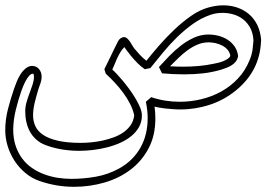

<svg xmlns="http://www.w3.org/2000/svg" viewBox="-20 -428 1061 732"><path d="M858.4 -213.9Q856.4 -228 847.9 -238Q839.4 -248 827.1 -254.4Q814.9 -260.7 801.3 -263.7Q787.6 -266.6 775.9 -266.6Q753.4 -266.6 733.2 -258.1Q712.9 -249.5 694.6 -236.1Q676.3 -222.7 659.7 -206.5Q643.1 -190.4 628.4 -175.3Q653.3 -173.8 678.2 -173.8Q707.5 -173.8 736.1 -176.3Q764.6 -178.7 793 -184.6Q800.3 -186 811 -188.5Q821.8 -190.9 831.8 -195.1Q841.8 -199.2 849.6 -204.8Q857.4 -210.4 859.4 -218.8ZM887.2 -210.4Q884.3 -199.7 877.7 -191.9Q871.1 -184.1 862.3 -178.7Q853.5 -173.3 843.5 -169.4Q833.5 -165.5 823.7 -162.6Q789.6 -152.3 754.2 -148.4Q718.8 -144.5 682.1 -144.5Q660.6 -144.5 639.6 -145.5Q618.7 -146.5 597.7 -148.4Q594.7 -154.3 591.8 -160.4Q588.9 -166.5 585.9 -172.4Q604 -192.4 625 -214.1Q646 -235.8 669.7 -254.2Q693.4 -272.5 719.7 -284.4Q746.1 -296.4 774.4 -296.4Q793.9 -296.4 813 -291.5Q832 -286.6 847.7 -276.6Q863.3 -266.6 874 -251.5Q884.8 -236.3 887.7 -215.3ZM975.1 -270.5Q970.7 -158.2 880.4 -84Q834.5 -46.4 779.8 -28.6Q725.1 -10.7 667.5 -10.7Q651.9 -10.7 636.7 -12Q621.6 -13.2 608.4 -14.6Q595.2 -16.1 585 -18.1Q574.7 -20 569.3 -21.5Q572.3 0.5 572.3 23.9Q572.3 88.9 546.4 137.7Q520.5 186.5 477.5 219Q434.6 251.5 378.7 267.8Q322.8 284.2 262.7 284.2Q228.5 284.2 195.3 278.6Q162.1 272.9 129.9 261.7Q100.6 251.5 76.7 231.4Q52.7 211.4 35.6 185.3Q18.6 159.2 9.3 129.2Q0 99.1 0 68.4Q0 27.8 10.5 -12.7Q21 -53.2 33.7 -89.8Q37.6 -101.1 43.5 -116Q49.3 -130.9 57.9 -144.3Q66.4 -157.7 77.9 -167.2Q89.4 -176.8 104 -176.8Q120.1 -175.8 129.4 -163.8Q138.7 -151.9 138.7 -136.2Q138.7 -122.1 133.1 -107.2Q127.4 -92.3 123.5 -78.1Q117.2 -57.1 111.8 -34.4Q106.4 -11.7 106 10.3Q106 33.2 114.7 52.7Q123.5 72.3 144.8 86.4Q166 100.6 201.2 108.6Q236.3 116.7 288.6 116.7Q306.2 116.7 327.1 114.7Q348.1 112.8 369.9 108.2Q391.6 103.5 412.6 95.9Q433.6 88.4 450.4 76.7Q467.3 64.9 478.3 48.8Q489.3 32.7 491.7 11.2Q486.3 -12.2 475.1 -33.7Q463.9 -55.2 449.2 -75Q434.6 -94.7 417.7 -112.8Q400.9 -130.9 383.3 -147Q381.8 -150.9 380.6 -155.3Q379.4 -159.7 377.9 -164.1Q379.4 -167.5 383.5 -175.8Q387.7 -184.1 392.8 -194.6Q397.9 -205.1 403.6 -216.8Q409.2 -228.5 414.3 -239Q419.4 -249.5 423.6 -257.6Q427.7 -265.6 429.2 -269Q433.6 -277.8 440.2 -282.2Q446.8 -286.6 452.1 -286.6Q459 -286.6 464.6 -281.7Q470.2 -276.9 475.1 -269.8Q480 -262.7 483.9 -255.6Q487.8 -248.5 491.2 -244.1Q502.9 -230 513.4 -218.8Q523.9 -207.5 538.1 -196.3Q558.6 -222.2 585.7 -253.4Q612.8 -284.7 643.6 -314Q674.3 -343.3 707.5 -366.7Q740.7 -390.1 774.4 -399.4Q804.7 -407.7 831.5 -407.7Q859.4 -407.7 884.5 -399.2Q909.7 -390.6 929.2 -374Q948.7 -357.4 960.9 -332.8Q973.1 -308.1 975.6 -275.4ZM946.3 -273.9Q944.8 -300.8 934.6 -320.6Q924.3 -340.3 908.2 -353.3Q892.1 -366.2 871.6 -372.6Q851.1 -378.9 828.1 -378.9Q804.2 -378.9 782.7 -371.6Q747.1 -359.4 715.3 -336.7Q683.6 -314 655 -286.1Q626.5 -258.3 601.3 -227.5Q576.2 -196.8 553.2 -168.5Q547.9 -167.5 542.7 -166.3Q537.6 -165 532.2 -164.1Q518.1 -173.3 503.9 -187.7Q489.7 -202.1 478.8 -215.6Q467.8 -229 460.9 -238.8Q454.1 -248.5 454.1 -248.5Q444.8 -239.3 438 -227.5Q431.2 -215.8 425.8 -204.1Q420.4 -192.4 416.3 -181.4Q412.1 -170.4 408.2 -162.6Q413.6 -158.2 424.1 -147.2Q434.6 -136.2 447.3 -121.1Q460 -106 472.9 -88.4Q485.8 -70.8 496.6 -52.7Q507.3 -34.7 514.2 -18.1Q521 -1.5 521 11.7Q521 36.1 510.3 55.7Q499.5 75.2 481.2 90.3Q462.9 105.5 439 116.2Q415 127 388.4 133.8Q361.8 140.6 334.2 143.8Q306.6 147 281.7 147Q248 147 215.6 141.6Q183.1 136.2 153.3 125Q132.8 117.2 118.2 104Q103.5 90.8 94.2 74Q85 57.1 80.6 37.4Q76.2 17.6 76.2 -3.4Q76.2 -21 81.3 -38.8Q86.4 -56.6 92.8 -73.2Q99.1 -89.8 104.2 -105.5Q109.4 -121.1 109.4 -134.3Q109.4 -143.1 107.9 -145Q106.4 -147 105.5 -147Q98.1 -147 91.1 -138.9Q84 -130.9 78.1 -119.9Q72.3 -108.9 67.9 -98.1Q63.5 -87.4 61.5 -81.5Q49.3 -46.4 40.3 -9.5Q31.2 27.3 30.3 64.5Q30.3 100.1 39.6 127.7Q48.8 155.3 64.7 176.5Q80.6 197.8 102.1 212.4Q123.5 227.1 148.2 236.3Q172.9 245.6 199.7 249.8Q226.6 253.9 252.4 253.9Q298.8 253.9 345.7 245.6Q392.6 237.3 434.1 214.4Q462.4 198.7 482.9 178Q503.4 157.2 516.8 132.6Q530.3 107.9 536.6 80.1Q543 52.2 543 22.9Q543 -7.3 536.1 -40L556.6 -57.6Q607.9 -40 665.5 -40Q707 -40 747.6 -49.8Q788.1 -59.6 823.5 -79.1Q858.9 -98.6 887 -128.4Q915 -158.2 931.2 -197.8Q936 -209.5 938.5 -218.3Q940.9 -227.1 942.4 -235.1Q943.8 -243.2 944.3 -252.2Q944.8 -261.2 946.3 -273.9Z"/></svg>

Font: XB Kayhan Pook
Style: Regular
Weight: 700
Designer: Behnam
Foundry: Irmug
Version: Version 7.300 2009